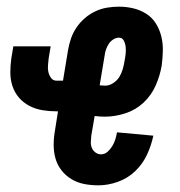

<svg xmlns="http://www.w3.org/2000/svg" viewBox="-20 -548 540 576"><path d="M275 8Q253 8 232.5 4Q212 0 194.5 -10.5Q177 -21 164.5 -37Q152 -53 146.5 -72.5Q141 -92 141 -113.5Q141 -135 145 -157L154 -214H149Q128 -214 107 -217.5Q86 -221 68 -230.5Q50 -240 37 -255Q24 -270 17.5 -289.5Q11 -309 11 -330.5Q11 -352 14 -373L20 -409H132L126 -373Q125 -363 124 -352.5Q123 -342 125 -332.5Q127 -323 133 -314.5Q139 -306 149 -306H169L184 -397Q187 -415 193 -432.5Q199 -450 209.5 -465.5Q220 -481 234.5 -493.5Q249 -506 266 -514Q283 -522 301 -525Q319 -528 337 -528Q359 -528 380 -523Q401 -518 419 -506.5Q437 -495 448 -477Q459 -459 464 -438.5Q469 -418 468.5 -395.5Q468 -373 465 -351Q460 -321 447 -291.5Q434 -262 410.5 -240Q387 -218 356 -208Q325 -198 295 -198Q287 -198 279.5 -198.5Q272 -199 264 -200L254 -142Q253 -132 252.5 -122.5Q252 -113 255.5 -104.5Q259 -96 266.5 -90.5Q274 -85 283 -85Q294 -85 302.5 -92.5Q311 -100 317 -110Q323 -120 326 -130Q329 -140 331 -151L440 -141Q434 -112 421 -84Q408 -56 385.5 -34.5Q363 -13 333.5 -2.5Q304 8 275 8ZM296 -291Q308 -291 320 -299Q332 -307 338.5 -318Q345 -329 348.5 -341.5Q352 -354 354 -367Q356 -377 357 -387Q358 -397 357 -407Q356 -417 351.5 -426Q347 -435 337 -435Q328 -435 319.5 -429.5Q311 -424 306 -416Q301 -408 298 -399.5Q295 -391 294 -382L279 -292Q283 -292 287.5 -291.5Q292 -291 296 -291Z"/></svg>

Font: Iosevka Heavy
Style: Italic
Weight: 900
Italic angle: -9°
Monospace: yes
Designer: Belleve Invis
Foundry: Belleve Invis
Version: Version 32.5.0; ttfautohint (v1.8.4)